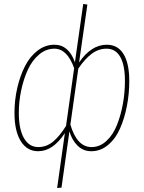

<svg xmlns="http://www.w3.org/2000/svg" viewBox="-20 -755 726 971"><path d="M269 195.8 308.1 -82Q248 9.8 172.9 9.8Q116.7 9.8 85 -41.3Q53.2 -92.3 53.2 -184.1Q53.2 -248 67.1 -309.3Q81.1 -370.6 106 -419.7Q130.9 -468.8 169.7 -498.8Q208.5 -528.8 254.9 -528.8Q327.6 -528.8 358.9 -439.9L400.9 -734.9L421.9 -731.9L379.9 -439Q441.4 -528.8 520 -528.8Q575.7 -528.8 604.7 -481.7Q633.8 -434.6 633.8 -345.2Q633.8 -280.8 621.8 -219Q609.9 -157.2 587.2 -105.5Q564.5 -53.7 526.6 -22Q488.8 9.8 441.9 9.8Q400.4 9.8 371.8 -18.8Q343.3 -47.4 331.1 -90.8L291 193.8ZM173.8 -11.2Q215.3 -11.2 248.5 -38.8Q281.7 -66.4 314 -118.2L355 -410.2Q319.8 -508.8 254.9 -508.8Q212.9 -508.8 177.7 -479.2Q142.6 -449.7 120.8 -402.3Q99.1 -355 87.2 -298.3Q75.2 -241.7 75.2 -184.1Q75.2 -101.1 101.3 -56.2Q127.4 -11.2 173.8 -11.2ZM442.9 -11.2Q484.9 -11.2 518.3 -42.2Q551.8 -73.2 571.5 -123Q591.3 -172.9 601.6 -230.2Q611.8 -287.6 611.8 -345.2Q611.8 -425.8 588.1 -467.3Q564.5 -508.8 519 -508.8Q478 -508.8 443.6 -482.9Q409.2 -457 376 -408.2L335.9 -125Q369.1 -11.2 442.9 -11.2Z"/></svg>

Font: Fira Sans Compressed Thin
Style: Italic
Weight: 100
Width: 3
Italic angle: -8°
Designer: Carrois Corporate & Edenspiekermann AG
Foundry: Carrois Corporate GbR & Edenspiekermann AG
Version: Version 4.203;PS 004.203;hotconv 1.0.88;makeotf.lib2.5.64775